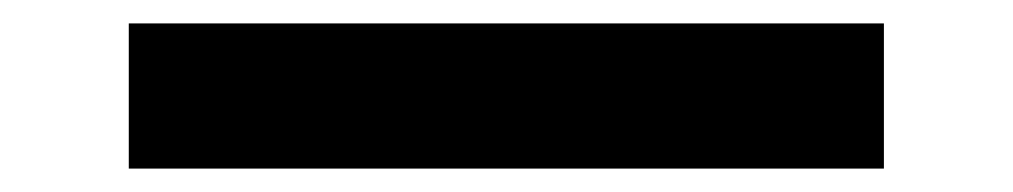

<svg xmlns="http://www.w3.org/2000/svg" viewBox="-20 38 865 164"><path d="M90 182V58H735V182Z"/></svg>

Font: Lexend Mega SemiBold
Style: Regular
Weight: 600
Designer: Bonnie Shaver-Troup, Thomas Jockin
Foundry: Lexend
Version: Version 1.007